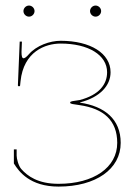

<svg xmlns="http://www.w3.org/2000/svg" viewBox="-20 -670 475 692"><path d="M64.5 -630C64.5 -619 74 -610 84.5 -610C95.5 -610 104.5 -619.5 104.5 -630C104.5 -641 95 -650 84.5 -650C73.5 -650 64.5 -640.5 64.5 -630ZM304.5 -630C304.5 -619 314 -610 324.5 -610C335.5 -610 344.5 -619.5 344.5 -630C344.5 -641 335 -650 324.5 -650C313.5 -650 304.5 -640.5 304.5 -630ZM198.5 -523C160 -523 111.5 -506 84 -474.5C75.5 -464.5 69 -460 65 -460C59.5 -460 57.5 -467.5 57.5 -483C57.5 -488 58 -498 59 -520H51L44.5 -362.5C44.5 -360.5 46 -359 48.5 -359C51 -359 52.5 -360.5 52.5 -362.5L54 -377C65 -484 143 -513 198.5 -513C299 -513 366 -471.5 366 -409.5C366 -366.5 338 -328 267.5 -309.5L241.5 -305.5C236 -304.5 233 -303 233 -301V-299.5C233 -297.5 236 -296 241.5 -295L267.5 -291C353 -278.5 402.5 -236.5 402.5 -155C402.5 -66.5 318 -7.5 191 -7.5C116.5 -7.5 79 -35.5 56.5 -61C46.5 -72.5 40 -98 40 -109V-131.5H30V-82C30 -81.5 30 -80.5 30.5 -80C48 -52 87.5 2.5 191 2.5C325.5 2.5 415 -60.5 415 -155C415 -241 356.5 -287 268.5 -300V-301C341 -319.5 378.5 -362 378.5 -409.5C378.5 -477.5 306.5 -523 198.5 -523Z"/></svg>

Font: ZnikomitSC
Style: Regular
Weight: 100
Designer: gluk
Foundry: gluk
Version: Version 0.55